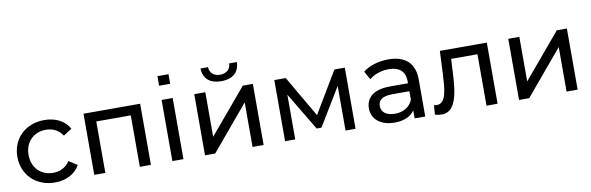

<svg xmlns="http://www.w3.org/2000/svg" viewBox="-50 -1184 5048 1639"><g transform="rotate(-10 2473.5 -364.5)"><path d="M324 6C420 6 499 -34 540 -108L467 -154C433 -102 381 -78 323 -78C219 -78 141 -150 141 -265C141 -378 219 -451 323 -451C381 -451 433 -427 467 -375L540 -422C499 -496 420 -535 324 -535C161 -535 44 -423 44 -265C44 -107 161 6 324 6Z M664 -530V0H760V-446H1059V0H1155V-530Z M1341 -736V-653H1437V-736ZM1341 0H1437V-530H1341Z M1872 -599C1969 -599 2028 -647 2030 -737H1963C1962 -687 1926 -655 1871 -655C1817 -655 1781 -687 1780 -737H1715C1716 -647 1775 -599 1872 -599ZM1624 0H1712L2036 -386V0H2132V-530H2045L1720 -144V-530H1624Z M2839 -530 2625 -172 2417 -530H2318V0H2406V-388L2602 -60H2644L2842 -387V0H2929V-530Z M3306 -535C3221 -535 3141 -511 3086 -467L3126 -395C3168 -430 3231 -452 3295 -452C3389 -452 3437 -405 3437 -324V-305H3284C3126 -305 3071 -235 3071 -150C3071 -58 3147 6 3268 6C3350 6 3410 -22 3441 -69V0H3533V-320C3533 -465 3450 -535 3306 -535ZM3284 -68C3210 -68 3166 -101 3166 -154C3166 -199 3193 -236 3288 -236H3437V-162C3412 -101 3355 -68 3284 -68Z M3753 -530 3744 -334C3737 -209 3733 -79 3647 -79C3640 -79 3632 -80 3623 -82L3617 -1C3639 5 3658 8 3676 8C3796 8 3821 -141 3830 -328L3836 -446H4064V0H4160V-530Z M4346 0H4434L4758 -386V0H4854V-530H4767L4442 -144V-530H4346Z"/></g></svg>

Font: AWKNG-Font Medium
Style: Regular
Weight: 500
Designer: Awakening Church
Foundry: Awakening Church
Version: Version 1.700;PS 001.700;hotconv 1.0.88;makeotf.lib2.5.64775